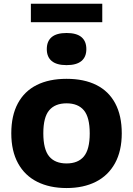

<svg xmlns="http://www.w3.org/2000/svg" viewBox="-20 -964 690 995"><path d="M38.5 -273Q38.5 -365 72.5 -428.2Q106.5 -491.5 170.5 -523.5Q234.5 -555.5 325 -555.5Q415.5 -555.5 479.5 -523.5Q543.5 -491.5 577.2 -428.2Q611 -365 611 -273Q611 -182 576 -118.2Q541 -54.5 476.8 -22Q412.5 10.5 325 10.5Q237.5 10.5 173 -21.8Q108.5 -54 73.5 -117.8Q38.5 -181.5 38.5 -273ZM445 -272.5Q445 -356 414.8 -392.2Q384.5 -428.5 325 -428.5Q265.5 -428.5 235 -392.5Q204.5 -356.5 204.5 -273.5Q204.5 -190 234.8 -153.5Q265 -117 325 -117Q384.5 -117 414.8 -153.5Q445 -190 445 -272.5ZM222.5 -709.5Q222.5 -750.5 248 -771.8Q273.5 -793 325 -793Q376.5 -793 402 -771.8Q427.5 -750.5 427.5 -709.5Q427.5 -669 402 -647.8Q376.5 -626.5 325 -626.5Q273.5 -626.5 248 -647.8Q222.5 -669 222.5 -709.5ZM140 -849V-944.5H510V-849Z"/></svg>

Font: Encode Sans Semi Expanded
Style: Bold
Weight: 700
Width: 6
Designer: Multiple Designers
Foundry: Impallari Type
Version: Version 2.000